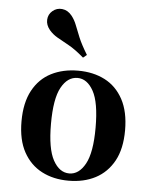

<svg xmlns="http://www.w3.org/2000/svg" viewBox="-50 -709 605 764"><g transform="rotate(5 252.0 -327.5)"><path d="M251.6 11.3Q191.1 11.3 144.8 -12.9Q98.4 -37.1 71.8 -85.5Q45.2 -133.9 45.2 -208.1Q45.2 -282.3 71.8 -331.5Q98.4 -380.6 145.2 -404.4Q191.9 -428.2 252.4 -428.2Q312.9 -428.2 359.3 -404.4Q405.6 -380.6 432.3 -331.5Q458.9 -282.3 458.9 -208.1Q458.9 -133.9 432.3 -85.5Q405.6 -37.1 359.3 -12.9Q312.9 11.3 251.6 11.3ZM252.4 -17.7Q291.1 -17.7 316.1 -63.3Q341.1 -108.9 341.1 -208.1Q341.1 -308.9 316.1 -354Q291.1 -399.2 252.4 -399.2Q212.9 -399.2 187.9 -354Q162.9 -308.9 162.9 -208.1Q162.9 -108.9 187.9 -63.3Q212.9 -17.7 252.4 -17.7ZM266.9 -481.5Q231.5 -512.1 204.8 -526.6Q178.2 -541.1 159.3 -552Q140.3 -562.9 126.6 -579Q110.5 -598.4 111.7 -619.8Q112.9 -641.1 129 -654.8Q146 -669.4 168.1 -666.9Q190.3 -664.5 206.5 -644.4Q219.4 -628.2 227 -608.1Q234.7 -587.9 246 -560.5Q257.3 -533.1 281.5 -493.5Z"/></g></svg>

Font: Playfair
Style: Bold
Weight: 700
Designer: Claus Eggers Sørensen
Foundry: Claus Eggers Sørensen
Version: Version 2.001;gftools[0.9.30]